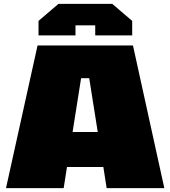

<svg xmlns="http://www.w3.org/2000/svg" viewBox="-20 -972 880 992"><path d="M179 -789V-864L282 -952H560L663 -864V-789H472V-841H370V-789ZM11 0 174 -737H667L829 0H531L514 -109H326L309 0ZM355 -290H485L441 -568H399Z"/></svg>

Font: Tomorrow ExtraBold
Style: Regular
Weight: 800
Designer: Tony de Marco, Monica Rizzolli
Foundry: Just in Type
Version: Version 2.002